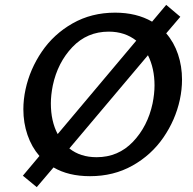

<svg xmlns="http://www.w3.org/2000/svg" viewBox="-20 -717 793 789"><path d="M728 -390Q728 -349 719 -307Q701 -224 651.5 -152Q602 -80 524.5 -36.5Q447 7 350 7Q261 7 200 -29L131 52L74 5L142 -76Q110 -113 93 -162.5Q76 -212 76 -268Q76 -308 85 -350Q103 -433 152 -505Q201 -577 278.5 -621Q356 -665 453 -665Q541 -665 605 -628L663 -697L721 -648L663 -580Q695 -543 711.5 -494Q728 -445 728 -390ZM189 -292Q189 -219 217 -166L540 -550Q493 -587 427 -587Q338 -587 277.5 -523.5Q217 -460 197 -366Q189 -326 189 -292ZM615 -366Q615 -436 588 -490L265 -107Q310 -71 377 -71Q466 -71 526.5 -134.5Q587 -198 607 -292Q615 -332 615 -366Z"/></svg>

Font: Ysabeau Semibold
Style: Italic
Weight: 600
Italic angle: -12°
Designer: Christian Thalmann (Catharsis Fonts)
Version: Version 0.003